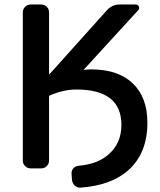

<svg xmlns="http://www.w3.org/2000/svg" viewBox="-20 -774 713 858"><path d="M388.7 -463.9Q507.8 -463.9 573.2 -401.4Q638.7 -338.9 638.7 -225.6Q638.7 -88.9 552.7 -12.7Q476.6 54.7 339.8 64.5Q338.9 64.5 337.9 64.5Q325.2 64.5 314.5 55.7Q303.7 45.9 301.8 31.2L299.8 2.9Q298.8 -5.9 302.7 -14.2Q306.6 -22.5 314 -27.3Q321.3 -32.2 330.1 -33.2Q414.1 -40 462.9 -82Q522.5 -131.8 522.5 -215.8Q522.5 -374 321.3 -374Q264.6 -374 203.1 -347.7Q199.2 -345.7 199.2 -341.8V-56.6Q199.2 -42 189 -31.7Q178.7 -21.5 164.1 -21.5H117.2Q102.5 -21.5 92.3 -31.7Q82 -42 82 -56.6V-718.8Q82 -733.4 92.3 -743.7Q102.5 -753.9 117.2 -753.9H164.1Q178.7 -753.9 189 -743.7Q199.2 -733.4 199.2 -718.8V-445.3Q199.2 -443.4 200.2 -442.9Q201.2 -442.4 202.1 -443.4L458 -728.5Q481.4 -753.9 515.6 -753.9H585.9Q596.7 -753.9 600.6 -744.6Q604.5 -735.4 597.7 -728.5L355.5 -463.9Q354.5 -462.9 355 -462.4Q355.5 -461.9 357.4 -461.9Q372.1 -463.9 388.7 -463.9Z"/></svg>

Font: Gen Jyuu GothicL Medium
Style: Regular
Weight: 500
Designer: [Source Han Sans]
Ryoko NISHIZUKA  (kana & ideographs); Paul D. Hunt (Latin, Greek & Cyrillic); Wenlong ZHANG  (bopomofo
Version: Version 1.002.20150607